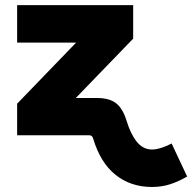

<svg xmlns="http://www.w3.org/2000/svg" viewBox="-20 -536 762 761"><path d="M47.9 0V-125L280.8 -366.2V-367.2H47.9V-515.6H507.8V-382.8L281.2 -148.4V-147.5H365.7Q413.6 -147.5 440.2 -126.7Q466.8 -106 481.9 -56.6Q497.6 -4.9 522.2 25.9Q546.9 56.6 582.5 56.6Q598.1 56.6 619.4 50Q640.6 43.5 660.2 32.7L721.7 163.6Q688.5 183.1 654.8 194.1Q621.1 205.1 582.5 205.1Q498 205.1 437.7 156.7Q377.4 108.4 349.1 12.7Q345.7 0 333 0Z"/></svg>

Font: Inter Display Black
Style: Regular
Weight: 900
Designer: Rasmus Andersson
Foundry: rsms
Version: Version 4.000;git-a52131595